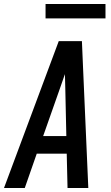

<svg xmlns="http://www.w3.org/2000/svg" viewBox="-37 -941 557 961"><path d="M-17 0 257 -735H373L379 -595L405 0H301L297 -172H147L87 0ZM179 -260H295L290 -490Q289 -510 289 -530Q289 -550 288 -570Q281 -550 274 -530Q267 -510 260 -490ZM491 -849H191V-921H491Z"/></svg>

Font: Iosevka SS18 Semibold
Style: Italic
Weight: 600
Italic angle: -9°
Monospace: yes
Designer: Belleve Invis
Foundry: Belleve Invis
Version: Version 25.1.1; ttfautohint (v1.8.4)